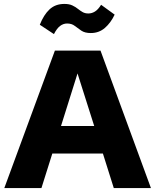

<svg xmlns="http://www.w3.org/2000/svg" viewBox="-20 -962 794 982"><path d="M2 0 260.7 -703.1H494.1L752 0H562L506.3 -176.8H247.6L191.9 0ZM376.5 -586.4 292 -317.4H461.9ZM444.3 -793Q414.1 -793 396 -805.2Q377.9 -817.4 362.3 -829.6Q346.7 -841.8 323.2 -841.8Q303.7 -841.8 287.1 -829.1Q270.5 -816.4 255.9 -787.6L183.6 -835.4Q203.6 -886.2 233.4 -914.1Q263.2 -941.9 309.1 -941.9Q334 -941.9 349.9 -934.3Q365.7 -926.8 377.7 -917.2Q389.6 -907.7 402.1 -900.4Q414.6 -893.1 432.1 -893.1Q449.7 -893.1 465.8 -903.1Q481.9 -913.1 497.1 -937.5L566.4 -887.2Q546.9 -845.7 516.6 -819.3Q486.3 -793 444.3 -793Z"/></svg>

Font: Schibsted Grotesk ExtraBold
Style: Regular
Weight: 800
Designer: Bakken & Baeck AS, Henrik Kongsvoll
Foundry: Schibsted ASA
Version: Version 1.100; ttfautohint (v1.8.4.7-5d5b);gftools[0.9.25]